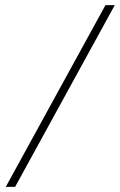

<svg xmlns="http://www.w3.org/2000/svg" viewBox="-20 -666 465 745"><path d="M425.3 -646 38.6 59.1H2.4L389.2 -646Z"/></svg>

Font: Linux Libertine Display Slanted O
Style: Slanted
Weight: 400
Designer: Philipp H. Poll
Foundry: Philipp H. Poll
Version: Version 5.0.9